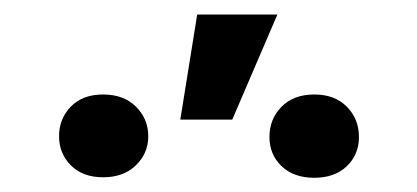

<svg xmlns="http://www.w3.org/2000/svg" viewBox="-20 -856 578 266"><path d="M229.8 -690.3 253.2 -835.9H364.3L301.8 -690.3ZM61.8 -667.3Q61.8 -691.4 78.1 -708.3Q94.5 -725.1 122.9 -725.1Q151.3 -725.1 168.3 -708.3Q185.4 -691.4 185.4 -667.3Q185.4 -643.5 168.3 -627Q151.3 -610.4 122.9 -610.4Q94.5 -610.4 78.1 -627Q61.8 -643.5 61.8 -667.3ZM353.3 -666.2Q353.3 -691.1 370 -708.1Q386.7 -725.1 415.5 -725.1Q443.9 -725.1 460.6 -708.1Q477.3 -691.1 477.3 -666.2Q477.3 -642 460.6 -625.9Q443.9 -609.7 415.5 -609.7Q386.7 -609.7 370 -625.9Q353.3 -642 353.3 -666.2Z"/></svg>

Font: Interface Medium
Style: Regular
Weight: 500
Designer: Rasmus Andersson
Foundry: rsms
Version: Version 1.8